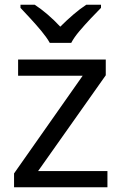

<svg xmlns="http://www.w3.org/2000/svg" viewBox="-20 -786 510 806"><path d="M431 0H39V-58L327 -468H56V-536H424V-470L140 -68H431ZM189 -606Q176 -629 154 -655.5Q132 -682 108 -708Q84 -734 66 -753V-766H126Q152 -749 180 -725Q208 -701 233 -674Q260 -701 288 -725Q316 -749 342 -766H404V-753Q385 -734 360.5 -708Q336 -682 313.5 -655.5Q291 -629 279 -606Z"/></svg>

Font: Noto Sans Tangsa
Style: Regular
Weight: 400
Designer: David Williams
Foundry: Google LLC
Version: Version 1.504